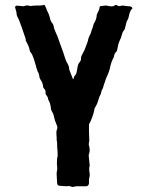

<svg xmlns="http://www.w3.org/2000/svg" viewBox="-20 -746 588 766"><path d="M493 -721Q502 -722 508 -715V-712Q498 -704 494 -681Q492 -670 488 -665Q485 -661 483 -651Q482 -648 480.5 -641Q479 -634 478 -631Q478 -630 476.5 -628Q475 -626 474 -624Q470 -620 469 -616Q465 -602 462 -594Q461 -592 458.5 -586.5Q456 -581 455 -578Q454 -576 453 -572Q452 -570 452 -569Q451 -565 449.5 -557Q448 -549 447 -545Q447 -543 444 -540Q437 -533 435 -523Q435 -520 433 -516Q425 -502 420 -481Q417 -462 403 -433Q401 -427 397.5 -416.5Q394 -406 392 -400Q392 -397 390 -393Q385 -386 383 -375Q383 -371 379 -365Q375 -357 374 -352Q369 -333 361 -320Q356 -313 356 -306Q352 -286 340 -259Q339 -258 337.5 -255Q336 -252 335 -250V-248V-222Q335 -217 335.5 -206.5Q336 -196 336 -191Q337 -186 335 -177Q333 -169 336 -162Q340 -144 335 -132Q334 -130 334 -124L337 -94Q339 -85 336 -77Q336 -76 336 -74Q336 -72 336 -69Q336 -66 336 -65Q340 -45 336 -36Q335 -34 335 -24Q335 -23 335 -20.5Q335 -18 335 -16Q335 -14 335 -13Q332 -1 319 -3H291Q280 -3 275 -1Q270 1 265 -1Q258 -5 246 -3Q236 -3 216 -5Q208 -7 208 -16Q208 -22 207 -32.5Q206 -43 206 -51.5Q206 -60 208 -68Q209 -73 208 -81Q207 -89 207 -92Q207 -117 210 -123V-126Q210 -142 209 -149Q209 -152 208.5 -156Q208 -160 208 -163V-173Q208 -176 207 -181.5Q206 -187 206 -190V-198Q205 -205 205 -220Q205 -223 207 -229Q210 -235 208 -243Q207 -247 203.5 -254.5Q200 -262 199 -266L193 -290L189 -298Q184 -307 184 -309Q182 -325 180 -331Q180 -333 178 -337Q176 -341 175 -344Q172 -347 172 -351Q172 -357 166 -365Q160 -371 162 -378Q162 -386 157 -391Q152 -396 152 -401Q151 -415 140 -431Q137 -436 137 -442Q135 -454 132 -458Q131 -459 130 -461Q129 -463 128.5 -466Q128 -469 127 -471Q126 -472 125 -475.5Q124 -479 124 -481Q122 -487 119 -498Q116 -509 114 -514Q113 -516 111.5 -519.5Q110 -523 110 -524Q107 -532 103 -536Q98 -542 96 -556Q93 -564 92 -566L83 -584Q82 -585 82 -587Q84 -589 81 -595Q70 -627 67 -636Q57 -666 49 -680Q46 -686 46 -693Q46 -698 42 -710Q39 -718 41 -720Q44 -725 51 -723Q59 -723 73 -721Q74 -721 75 -721.5Q76 -722 77 -722Q88 -726 97 -723Q101 -721 110 -723Q119 -724 137 -724Q150 -724 153 -726H158Q160 -721 163 -716Q164 -714 165 -711Q166 -708 167 -705.5Q168 -703 169 -701Q174 -693 178 -679Q182 -660 188 -654Q192 -651 194 -642Q196 -631 198 -627Q202 -617 210 -599Q214 -588 221.5 -566.5Q229 -545 233 -535Q235 -530 240 -513Q241 -511 242.5 -506.5Q244 -502 245 -500Q256 -483 256 -471Q256 -468 258 -464Q260 -459 264 -448.5Q268 -438 270 -433Q270 -432 272 -430L273 -431Q274 -432 274 -433Q274 -440 281 -447Q282 -448 284 -452Q286 -458 288 -470.5Q290 -483 292 -489Q294 -494 298 -498Q304 -506 303 -513Q303 -517 305 -523Q307 -527 311 -534.5Q315 -542 317 -546Q326 -569 328 -575L331 -584Q331 -587 333 -593Q334 -597 337 -603Q340 -609 342 -613Q343 -617 345.5 -625Q348 -633 350 -637Q353 -649 354 -651Q366 -670 366 -687Q367 -690 369 -694Q376 -706 377 -715Q377 -722 385 -722Q386 -722 389 -722.5Q392 -723 394 -723Q395 -723 398 -723.5Q401 -724 403 -724Q415 -722 420 -721Q432 -719 440 -726H445Q454 -719 463 -723Q470 -725 476 -723Q478 -723 484 -722Q490 -721 493 -721Z"/></svg>

Font: Gutenberg Clean
Style: Regular
Weight: 400
Designer: Nicola Manzari, Bruno Pierini
Foundry: Unio | Creative Solutions
Version: Version 1.001;PS 001.001;hotconv 1.0.88;makeotf.lib2.5.64775